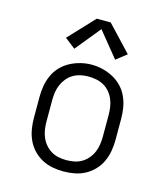

<svg xmlns="http://www.w3.org/2000/svg" viewBox="-115 -857 829 954"><g transform="rotate(15 300.0 -380.0)"><path d="M300 8Q271 8 242.5 2.5Q214 -3 189 -16.5Q164 -30 144 -51Q124 -72 112 -98Q100 -124 95 -152.5Q90 -181 90 -210V-320Q90 -349 95 -377.5Q100 -406 112 -432Q124 -458 144 -479Q164 -500 189.5 -513.5Q215 -527 243 -534Q271 -541 300 -541Q329 -541 357 -534Q385 -527 410.5 -513.5Q436 -500 456 -479Q476 -458 488 -432Q500 -406 505 -377.5Q510 -349 510 -320V-210Q510 -181 505 -152.5Q500 -124 488 -98Q476 -72 456 -51Q436 -30 411 -16.5Q386 -3 357.5 2.5Q329 8 300 8ZM300 -50Q320 -50 340.5 -54Q361 -58 378.5 -68.5Q396 -79 409.5 -95Q423 -111 431 -130Q439 -149 442 -169.5Q445 -190 445 -210V-320Q445 -341 442 -361.5Q439 -382 431 -401Q423 -420 409.5 -436Q396 -452 378 -462Q360 -472 339.5 -476Q319 -480 298 -480Q278 -480 258 -475.5Q238 -471 220.5 -460.5Q203 -450 190 -434Q177 -418 169 -399.5Q161 -381 158 -360.5Q155 -340 155 -320V-210Q155 -190 158 -169.5Q161 -149 169 -130Q177 -111 190.5 -95Q204 -79 221.5 -68.5Q239 -58 259.5 -54Q280 -50 300 -50ZM195 -595 141 -637 264 -768H336L459 -637L405 -595L300 -724Z"/></g></svg>

Font: Iosevka Slab Light Extended
Style: Regular
Weight: 300
Width: 7
Monospace: yes
Designer: Belleve Invis
Foundry: Belleve Invis
Version: Version 11.1.0; ttfautohint (v1.8.3)